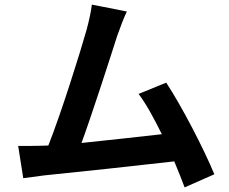

<svg xmlns="http://www.w3.org/2000/svg" viewBox="-20 -771 996 834"><path d="M911 -14C867 -121 770 -309 702 -412L582 -363C614 -321 649 -257 683 -188C586 -177 450 -162 334 -150C381 -278 459 -521 489 -615C504 -657 517 -692 531 -721L379 -751C375 -720 369 -690 356 -641C328 -542 246 -280 190 -139L164 -138C133 -137 92 -137 59 -137L81 3C112 -1 147 -6 171 -9C292 -21 581 -52 737 -70C754 -29 770 11 782 43Z"/></svg>

Font: Kinto Sans
Style: Bold
Weight: 700
Designer: Authors: Ryoko NISHIZUKA  (kana & ideographs); Paul D. Hunt (Latin, Greek & Cyrillic); Wenlong ZHANG  (bopomofo); Sandol
Foundry: Adobe Systems Incorporated, ookami Inc.
Version: Version 0.001